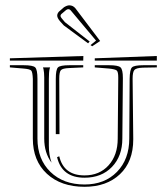

<svg xmlns="http://www.w3.org/2000/svg" viewBox="-20 -742 634 731"><path d="M197.3 -143.6 205.6 -147Q222.7 -74.2 301.8 -74.2Q358.9 -74.2 393.6 -112.8Q428.2 -151.4 428.2 -214.4L430.2 -440.9V-447.3Q430.2 -468.3 424.6 -473.4Q418.9 -478.5 395 -481L340.8 -485.4V-493.7H395Q429.7 -493.7 438.7 -485.6Q447.8 -477.5 447.8 -445.3V-440.9L445.8 -214.4Q445.8 -147.5 406.2 -106.4Q366.7 -65.4 301.8 -65.4Q215.8 -65.4 197.3 -143.6ZM170.9 -485.4Q170.4 -484.4 169.7 -482.4Q168.9 -480.5 168.9 -479.5Q166 -467.8 166 -441.4V-188Q166 -152.3 176.3 -122.6Q148.4 -160.2 148.4 -214.4V-441.4V-447.3Q148.4 -465.8 145.5 -479.5Q145.5 -480.5 144.5 -482.4Q143.6 -484.4 143.6 -485.4ZM577.1 -528.8V-511.2H340.8V-520ZM206.5 -231.4H192.4V-441.4Q192.4 -477.1 200.7 -485.4Q209 -493.7 244.6 -493.7H296.9V-485.4L243.2 -482.9Q218.3 -481.9 211.9 -474.9Q205.6 -467.8 205.6 -442.4ZM297.4 -528.8 296.9 -511.2H17.6V-520ZM122.6 -441.4V-214.4Q122.6 -135.7 171.9 -87.6Q221.2 -39.6 301.8 -39.6Q378.4 -39.6 425.3 -87.6Q472.2 -135.7 472.2 -214.4L473.6 -441.4Q474.1 -477.1 482.4 -485.4Q490.7 -493.7 526.4 -493.7H577.1V-485.4L523.4 -484.4Q498.5 -483.4 491.7 -475.6Q484.9 -467.8 484.9 -442.4L487.3 -214.4V-210.9Q487.3 -126.5 436.5 -78.6Q385.7 -30.8 301.8 -30.8Q212.4 -30.8 158.7 -80.3Q105 -129.9 105 -214.4V-441.4Q104 -467.3 99.1 -473.1Q94.2 -479 69.8 -481L17.6 -485.4V-493.7H69.8Q105.5 -493.7 114 -485.4Q122.6 -477.1 122.6 -441.4ZM321.3 -584 315.4 -577.1 223.1 -645 208.5 -661.1Q197.8 -673.8 197.8 -682.6Q197.8 -693.4 209.5 -702.1L223.6 -714.4Q235.4 -721.7 243.7 -721.7Q257.8 -721.7 267.1 -710.4L361.3 -585.9L331.1 -565.9L324.7 -570.3L345.7 -587.4L249.5 -702.1Q245.6 -707 239.7 -707Q235.8 -707 231.4 -703.6L215.8 -690.4Q210.4 -686.5 210.4 -681.2Q210.4 -677.7 214.4 -672.9L227.1 -657.7Z"/></svg>

Font: FoglihtenNo03
Style: Regular
Weight: 500
Version: Version 0.59